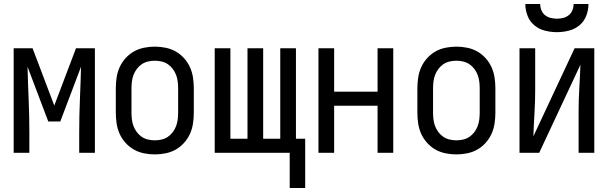

<svg xmlns="http://www.w3.org/2000/svg" viewBox="-20 -760 3040 955"><path d="M48 0V-520H142L250 -235L358 -520H452V0H374V-104Q374 -185 377.5 -266Q381 -347 383 -428L280 -156H220L117 -428Q119 -347 122.5 -266Q126 -185 126 -104V0Z M750 8Q723 8 696 2.5Q669 -3 646 -16Q623 -29 604.5 -49.5Q586 -70 575 -94.5Q564 -119 560 -146Q556 -173 556 -200V-320Q556 -347 560 -374Q564 -401 575 -425.5Q586 -450 604.5 -470.5Q623 -491 646 -504Q669 -517 696 -522.5Q723 -528 750 -528Q777 -528 804 -522.5Q831 -517 854 -504Q877 -491 895.5 -470.5Q914 -450 925 -425.5Q936 -401 940 -374Q944 -347 944 -320V-200Q944 -173 940 -146Q936 -119 925 -94.5Q914 -70 895.5 -49.5Q877 -29 854 -16Q831 -3 804 2.5Q777 8 750 8ZM750 -62Q767 -62 784 -66Q801 -70 815 -79.5Q829 -89 839.5 -103Q850 -117 856 -133Q862 -149 864 -166Q866 -183 866 -200V-320Q866 -337 864 -354Q862 -371 856 -387Q850 -403 839.5 -417Q829 -431 815 -440.5Q801 -450 784 -454Q767 -458 750 -458Q733 -458 716 -454Q699 -450 685 -440.5Q671 -431 660.5 -417Q650 -403 644 -387Q638 -371 636 -354Q634 -337 634 -320V-200Q634 -183 636 -166Q638 -149 644 -133Q650 -117 660.5 -103Q671 -89 685 -79.5Q699 -70 716 -66Q733 -62 750 -62Z M1421 175V0H1048V-520H1126V-70H1211V-520H1289V-70H1374V-520H1452V-70H1498V175Z M1564 0V-520H1642V-304H1858V-520H1936V0H1858V-234H1642V0Z M2250 8Q2223 8 2196 2.5Q2169 -3 2146 -16Q2123 -29 2104.5 -49.5Q2086 -70 2075 -94.5Q2064 -119 2060 -146Q2056 -173 2056 -200V-320Q2056 -347 2060 -374Q2064 -401 2075 -425.5Q2086 -450 2104.5 -470.5Q2123 -491 2146 -504Q2169 -517 2196 -522.5Q2223 -528 2250 -528Q2277 -528 2304 -522.5Q2331 -517 2354 -504Q2377 -491 2395.5 -470.5Q2414 -450 2425 -425.5Q2436 -401 2440 -374Q2444 -347 2444 -320V-200Q2444 -173 2440 -146Q2436 -119 2425 -94.5Q2414 -70 2395.5 -49.5Q2377 -29 2354 -16Q2331 -3 2304 2.5Q2277 8 2250 8ZM2250 -62Q2267 -62 2284 -66Q2301 -70 2315 -79.5Q2329 -89 2339.5 -103Q2350 -117 2356 -133Q2362 -149 2364 -166Q2366 -183 2366 -200V-320Q2366 -337 2364 -354Q2362 -371 2356 -387Q2350 -403 2339.5 -417Q2329 -431 2315 -440.5Q2301 -450 2284 -454Q2267 -458 2250 -458Q2233 -458 2216 -454Q2199 -450 2185 -440.5Q2171 -431 2160.5 -417Q2150 -403 2144 -387Q2138 -371 2136 -354Q2134 -337 2134 -320V-200Q2134 -183 2136 -166Q2138 -149 2144 -133Q2150 -117 2160.5 -103Q2171 -89 2185 -79.5Q2199 -70 2216 -66Q2233 -62 2250 -62Z M2564 0V-520H2642V-312Q2642 -254 2638.5 -197Q2635 -140 2633 -82L2838 -520H2936V0H2858V-208Q2858 -266 2861.5 -323Q2865 -380 2867 -438L2662 0ZM2750 -600Q2720 -600 2690.5 -607.5Q2661 -615 2638 -634Q2615 -653 2604 -681.5Q2593 -710 2593 -740H2667Q2667 -724 2673 -709Q2679 -694 2691 -684.5Q2703 -675 2718.5 -671Q2734 -667 2750 -667Q2766 -667 2781.5 -671Q2797 -675 2809 -684.5Q2821 -694 2827 -709Q2833 -724 2833 -740H2907Q2907 -710 2896 -681.5Q2885 -653 2862 -634Q2839 -615 2809.5 -607.5Q2780 -600 2750 -600Z"/></svg>

Font: Iosevka Term SS14
Style: Regular
Weight: 400
Monospace: yes
Designer: Belleve Invis
Foundry: Belleve Invis
Version: Version 24.1.1; ttfautohint (v1.8.4)